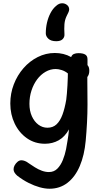

<svg xmlns="http://www.w3.org/2000/svg" viewBox="-20 -875 627 1174"><path d="M43 -242Q43 -304 64.5 -359.5Q86 -415 123.5 -458Q161 -501 210.5 -526Q260 -551 315 -551Q342 -551 367 -545Q392 -539 415 -526Q420 -540 432 -545Q444 -550 459 -550Q487 -550 501 -541.5Q515 -533 515 -513V-477Q521 -470 523.5 -462Q526 -454 526 -442Q526 -419 514 -404V-379Q514 -346 514.5 -311.5Q515 -277 515 -236Q515 -182 512 -125Q509 -68 504 -14Q496 74 468 140Q440 206 393 242.5Q346 279 283 279Q255 279 222.5 270Q190 261 155 243.5Q120 226 85 199Q75 190 69 180.5Q63 171 63 160Q63 148 69.5 136Q76 124 87 114.5Q98 105 111 105Q121 105 132.5 109.5Q144 114 154 122Q173 135 193.5 148Q214 161 236 169Q258 177 279 177Q310 177 330.5 156.5Q351 136 364 104Q377 72 384 37Q389 7 392.5 -12.5Q396 -32 398 -48Q400 -64 402 -84Q376 -38 338.5 -17Q301 4 255 4Q193 4 145 -29.5Q97 -63 70 -119Q43 -175 43 -242ZM270 -94Q304 -94 326 -115Q348 -136 362 -174Q376 -212 385 -265Q387 -279 389 -303Q391 -327 392.5 -353.5Q394 -380 394.5 -400Q395 -420 395 -426Q378 -440 357.5 -446.5Q337 -453 321 -453Q288 -453 258.5 -436Q229 -419 207 -389.5Q185 -360 172.5 -321.5Q160 -283 160 -240Q160 -197 175 -164Q190 -131 215 -112.5Q240 -94 270 -94ZM374 -668Q376 -649 363.5 -636Q351 -623 324 -623Q292 -623 276 -638Q260 -653 260 -671Q260 -705 267.5 -737Q275 -769 289 -795.5Q303 -822 322 -838Q333 -848 342 -851.5Q351 -855 360 -855Q377 -855 390 -844.5Q403 -834 403 -817Q403 -809 398 -798.5Q393 -788 387 -776Q376 -753 374 -726.5Q372 -700 374 -668Z"/></svg>

Font: Playpen Sans Medium
Style: Regular
Weight: 500
Designer: Laura Meseguer, Veronika Burian, José Scaglione
Foundry: TypeTogether
Version: Version 1.001